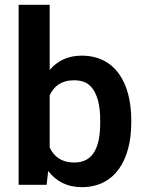

<svg xmlns="http://www.w3.org/2000/svg" viewBox="-20 -770 602 800"><path d="M526.9 -269.5C526.9 -427.2 458 -538.1 320.3 -538.1C262.2 -538.1 218.8 -516.1 187 -478.5V-750H57.6V0H174.3L180.7 -57.6C213.4 -15.1 258.8 9.8 321.3 9.8C458 9.8 526.9 -102.1 526.9 -259.3ZM397.5 -259.3C397.5 -165 373.5 -92.8 289.6 -92.8C236.8 -92.8 204.6 -117.2 187 -155.8V-372.6C204.6 -411.1 235.8 -435.5 288.6 -435.5C316.9 -435.5 338.9 -428.2 355 -413.1C386.2 -382.8 397.5 -329.6 397.5 -269.5Z"/></svg>

Font: Vazirmatn SemiBold
Style: Regular
Weight: 600
Designer: Saber Rastikerdar
Foundry: Saber Rastikerdar
Version: Version 33.003